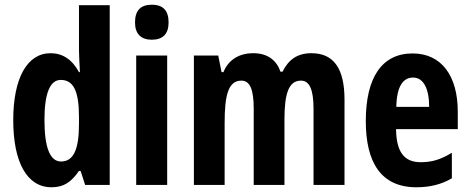

<svg xmlns="http://www.w3.org/2000/svg" viewBox="-20 -782 1988 812"><path d="M198 10C250 10 281 -12 314 -59H321L340 0H444V-760H314V-570C314 -549 316 -519 318 -477H314C285 -531 244 -557 194 -557C95 -557 36 -452 36 -274C36 -96 94 10 198 10ZM238 -99C192 -99 168 -157 168 -275C168 -386 191 -444 237 -444C291 -444 314 -396 314 -288V-257C314 -148 290 -99 238 -99Z M622 -762C574 -762 551 -737 551 -687C551 -639 576 -614 622 -614C669 -614 693 -639 693 -687C693 -736 671 -762 622 -762ZM687 -547H556V0H687Z M1297 -557C1238 -557 1200 -530 1175 -479H1166C1151 -524 1115 -557 1051 -557C991 -557 946 -529 925 -477H917L903 -547H800V0H930V-261C930 -379 945 -441 1001 -441C1037 -441 1053 -404 1053 -323V0H1183V-276C1183 -387 1201 -441 1253 -441C1289 -441 1306 -403 1306 -322V0H1437V-360C1437 -493 1391 -557 1297 -557Z M1725 -556C1595 -556 1527 -454 1527 -270C1527 -97 1590 10 1741 10C1798 10 1847 -2 1891 -28V-136C1844 -107 1806 -96 1759 -96C1689 -96 1656 -140 1655 -236H1916V-310C1916 -460 1848 -556 1725 -556ZM1727 -454C1771 -454 1795 -407 1795 -330H1656C1658 -418 1685 -454 1727 -454Z"/></svg>

Font: Noto Sans Hebrew ExtraCondensed
Style: Bold
Weight: 700
Width: 2
Designer: Monotype Design Team
Foundry: Monotype Imaging Inc.
Version: Version 2.004